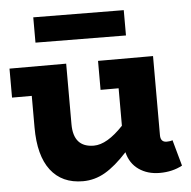

<svg xmlns="http://www.w3.org/2000/svg" viewBox="-50 -722 780 786"><g transform="rotate(-5 339.5 -329.0)"><path d="M486.8 -668.9V-564.9L115.2 -567.9V-671.9ZM639.2 -121.1 668.9 -14.2Q628.4 7.8 576.2 7.8Q525.9 7.8 490 -17.3Q454.1 -42.5 442.9 -88.9Q394 -35.6 351.1 -10.7Q308.1 14.2 259.8 14.2Q173.8 14.2 127.4 -46.1Q81.1 -106.4 81.1 -222.2V-352.1H0V-471.2H232.9V-222.2Q232.9 -127 316.9 -127Q371.1 -127 438 -198.2V-352.1H363.8V-471.2H589.8V-146Q589.8 -117.2 615.2 -117.2Q629.4 -117.2 639.2 -121.1Z"/></g></svg>

Font: BioRhyme ExtraBold
Style: Regular
Weight: 800
Designer: Aoife Mooney
Foundry: Aoife Mooney Type
Version: Version 1.500;PS 001.500;hotconv 1.0.88;makeotf.lib2.5.64775